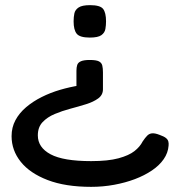

<svg xmlns="http://www.w3.org/2000/svg" viewBox="-20 -507 705 746"><path d="M329 -274Q354 -274 364.5 -268.5Q375 -263 377.5 -252Q380 -241 380 -226V-160Q380 -138 361.5 -124.5Q343 -111 314 -102Q285 -93 253 -84.5Q221 -76 192.5 -64Q164 -52 145.5 -32.5Q127 -13 127 19Q127 66 176.5 92.5Q226 119 334 119Q400 119 440.5 108Q481 97 502.5 80Q524 63 534 43Q544 28 552 20Q560 12 571 11Q582 10 600 17Q617 23 624.5 29Q632 35 634 42.5Q636 50 635 59Q633 87 616 111.5Q599 136 570 155.5Q541 175 504 189Q467 203 423.5 211Q380 219 334 219Q234 219 165 192.5Q96 166 60.5 121.5Q25 77 25 22Q25 -12 40 -40Q55 -68 81.5 -90.5Q108 -113 142 -130Q176 -147 213.5 -158Q251 -169 289 -175L277 -162V-232Q277 -245 280 -254.5Q283 -264 294.5 -269Q306 -274 329 -274ZM330 -487Q369 -487 380.5 -472.5Q392 -458 392 -424Q392 -409 389.5 -394.5Q387 -380 374 -370.5Q361 -361 329 -361Q290 -361 278 -376Q266 -391 266 -424Q266 -441 269 -455Q272 -469 285.5 -478Q299 -487 330 -487Z"/></svg>

Font: Fredoka Expanded Medium
Style: Regular
Weight: 500
Width: 7
Designer: Ben Nathan
Foundry: Milena B. Brandão, Ben Nathan
Version: Version 2.001